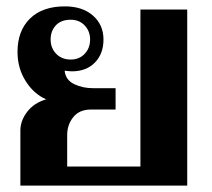

<svg xmlns="http://www.w3.org/2000/svg" viewBox="-20 -583 665 603"><path d="M44 -173Q44 -204 65.5 -232Q87 -260 125 -271Q86 -288 60.5 -328.5Q35 -369 35 -420Q35 -486 74 -524.5Q113 -563 184 -563Q239 -563 272 -534Q305 -505 305 -459Q305 -414 278 -386.5Q251 -359 206 -359Q199 -359 183 -361Q186 -332 212.5 -319Q239 -306 273 -306H343V-239H266Q229 -239 210 -215Q191 -191 191 -159V-60H421V-553H568V0H44ZM263 -459Q263 -485 246 -503Q229 -521 202 -521Q172 -521 155.5 -503.5Q139 -486 139 -459Q139 -432 156.5 -414Q174 -396 202 -396Q229 -396 246 -414Q263 -432 263 -459Z"/></svg>

Font: Taviraj SemiBold
Style: Regular
Weight: 600
Designer: Katatrad Team
Foundry: CadsonDemak
Version: Version 1.001